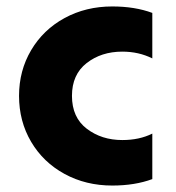

<svg xmlns="http://www.w3.org/2000/svg" viewBox="-20 -566 546 595"><path d="M39 -269Q39 -347 76.5 -410.5Q114 -474 180 -510Q246 -546 328 -546Q398 -546 452 -526V-385Q410 -406 359 -406Q294 -406 248.5 -370.5Q203 -335 203 -269Q203 -202 249 -167Q295 -132 359 -132Q412 -132 452 -152V-11Q398 9 328 9Q246 9 180 -27Q114 -63 76.5 -126.5Q39 -190 39 -269Z"/></svg>

Font: Chess Sans
Style: Bold
Weight: 700
Designer: Wolf Bōese
Foundry: Wolf Bōese
Version: Version 7.223